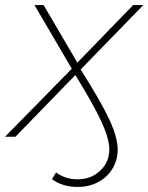

<svg xmlns="http://www.w3.org/2000/svg" viewBox="-47 -539 585 757"><path d="M271 -265Q351 -139 384 -68Q417 3 417 51Q417 92 396.5 126Q376 160 340 179Q304 198 260 198Q198 198 158 167L174 141Q211 168 258 168Q312 168 348 134Q384 100 384 50Q384 9 353.5 -58Q323 -125 250 -243L14 0H-27L236 -268L89 -519H125L258 -292L478 -519H518Z"/></svg>

Font: Montserrat Alternates ExLight
Style: Italic
Weight: 275
Italic angle: -11.3°
Designer: Julieta Ulanovsky
Foundry: Julieta Ulanovsky
Version: Version 7.200